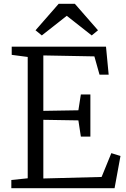

<svg xmlns="http://www.w3.org/2000/svg" viewBox="-20 -988 663 1008"><path d="M125.5 -52V-689L41.5 -700V-743H536.5L550.5 -596H502.5L475.5 -692L207.5 -697V-406L391.5 -409L404.5 -492H454.5V-271H404.5L391.5 -356L207.5 -359V-51L513.5 -59L564.5 -184L612.5 -169L581.5 0H39.5V-43ZM288 -968H373L494.5 -829L461.5 -802L330.5 -905L199.5 -802L166.5 -829Z"/></svg>

Font: Merriweather 7pt Light
Style: Regular
Weight: 300
Designer: Eben Sorkin
Foundry: Eben Sorkin
Version: Version 2.200;gftools[0.9.31]